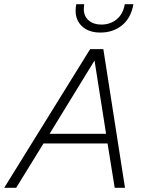

<svg xmlns="http://www.w3.org/2000/svg" viewBox="-60 -894 691 914"><path d="M-40 0 369 -660H432L535 0H486L452 -211H147L17 0ZM176 -257H445L390 -606ZM575 -874Q564 -809 521.5 -774Q479 -739 418 -739Q363 -739 331.5 -768Q300 -797 300 -842Q300 -860 303 -874H341Q339 -861 339 -851Q339 -817 362 -797Q385 -777 422 -777Q465 -777 495.5 -802Q526 -827 534 -874Z"/></svg>

Font: Work Sans Light
Style: Italic
Weight: 300
Italic angle: -13°
Designer: Wei Huang
Foundry: Wei Huang
Version: Version 2.010; ttfautohint (v1.8.3)